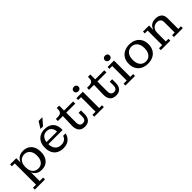

<svg xmlns="http://www.w3.org/2000/svg" viewBox="296 -2184 3833 3833"><g transform="rotate(-45 2213.0 -267.5)"><path d="M411 11Q336 11 288 -20.5Q240 -52 216 -112Q192 -172 192 -257L187 -258Q187 -341 212 -401Q237 -461 286.5 -493Q336 -525 410 -525Q480 -525 534 -493.5Q588 -462 618 -402.5Q648 -343 648 -257Q648 -173 618 -112.5Q588 -52 534 -20.5Q480 11 411 11ZM376 -57Q426 -57 462 -80Q498 -103 518.5 -148.5Q539 -194 539 -257Q539 -322 518.5 -366.5Q498 -411 462 -434.5Q426 -458 376 -458Q328 -458 290.5 -434.5Q253 -411 232.5 -366.5Q212 -322 212 -257Q212 -194 232.5 -148.5Q253 -103 290.5 -80Q328 -57 376 -57ZM28 190V137H114V-463H34V-515H209V-342L199 -258L217 -150V137H315V190Z M1018 12Q940 12 882 -19Q824 -50 792 -110.5Q760 -171 760 -258Q760 -344 792 -404Q824 -464 881.5 -495.5Q939 -527 1015 -527L1018 -469Q969 -469 933.5 -446Q898 -423 879 -377.5Q860 -332 860 -264Q860 -173 906.5 -119.5Q953 -66 1033 -66Q1082 -66 1113.5 -82Q1145 -98 1162.5 -122Q1180 -146 1187 -170H1254Q1250 -138 1234 -106Q1218 -74 1189.5 -47Q1161 -20 1118.5 -4Q1076 12 1018 12ZM808 -260V-316H1161L1261 -288V-260ZM1161 -316Q1160 -358 1143.5 -393Q1127 -428 1095.5 -448.5Q1064 -469 1018 -469L1015 -527Q1095 -527 1150.5 -497Q1206 -467 1233.5 -413Q1261 -359 1261 -288ZM963 -586 1049 -725H1157L1035 -586Z M1625 11Q1536 11 1493 -44Q1450 -99 1454 -195L1462 -453H1321V-510H1367Q1413 -510 1439.5 -521Q1466 -532 1477.5 -556Q1489 -580 1489 -618V-652H1557V-172Q1557 -124 1578.5 -96Q1600 -68 1644 -68Q1688 -68 1708.5 -95.5Q1729 -123 1729 -172V-276H1797V-173Q1797 -87 1754.5 -38Q1712 11 1625 11ZM1557 -453V-514H1812V-453Z M1896 0V-53H1985V-462H1905V-514H2087V-53H2166V0ZM2031 -583Q2000 -583 1980.5 -601Q1961 -619 1961 -648Q1961 -677 1980.5 -694Q2000 -711 2031 -711Q2061 -711 2080 -694.5Q2099 -678 2099 -648Q2099 -619 2080 -601Q2061 -583 2031 -583Z M2505 11Q2416 11 2373 -44Q2330 -99 2334 -195L2342 -453H2201V-510H2247Q2293 -510 2319.5 -521Q2346 -532 2357.5 -556Q2369 -580 2369 -618V-652H2437V-172Q2437 -124 2458.5 -96Q2480 -68 2524 -68Q2568 -68 2588.5 -95.5Q2609 -123 2609 -172V-276H2677V-173Q2677 -87 2634.5 -38Q2592 11 2505 11ZM2437 -453V-514H2692V-453Z M2776 0V-53H2865V-462H2785V-514H2967V-53H3046V0ZM2911 -583Q2880 -583 2860.5 -601Q2841 -619 2841 -648Q2841 -677 2860.5 -694Q2880 -711 2911 -711Q2941 -711 2960 -694.5Q2979 -678 2979 -648Q2979 -619 2960 -601Q2941 -583 2911 -583Z M3407 12Q3326 12 3263 -19.5Q3200 -51 3164 -111.5Q3128 -172 3128 -258Q3128 -343 3164 -403.5Q3200 -464 3263 -495.5Q3326 -527 3407 -527Q3488 -527 3551 -495.5Q3614 -464 3650 -403.5Q3686 -343 3686 -258Q3686 -172 3650 -111.5Q3614 -51 3551 -19.5Q3488 12 3407 12ZM3407 -50Q3458 -50 3495 -75Q3532 -100 3553 -147Q3574 -194 3574 -261Q3574 -325 3553 -370.5Q3532 -416 3495 -440.5Q3458 -465 3407 -465Q3357 -465 3319.5 -440.5Q3282 -416 3261 -369.5Q3240 -323 3240 -258Q3240 -191 3261 -145Q3282 -99 3319.5 -74.5Q3357 -50 3407 -50Z M4145 0V-53H4219V-345Q4219 -401 4189 -426Q4159 -451 4108 -451Q4072 -451 4040 -434Q4008 -417 3988 -380.5Q3968 -344 3968 -286H3944Q3944 -366 3966.5 -419Q3989 -472 4033.5 -497Q4078 -522 4146 -522Q4223 -522 4272 -481.5Q4321 -441 4321 -348V-53H4396V0ZM3776 0V-53H3865V-462H3785V-514H3956V-333L3968 -335V-53H4043V0Z"/></g></svg>

Font: Montagu Slab 24pt
Style: Regular
Weight: 400
Designer: Florian Karsten
Foundry: Florian Karsten
Version: Version 1.000